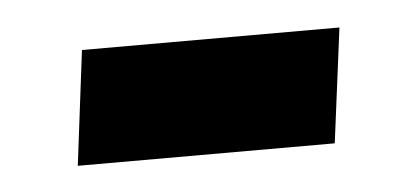

<svg xmlns="http://www.w3.org/2000/svg" viewBox="-26 -394 398 182"><g transform="rotate(-5 173.0 -302.5)"><path d="M56 -357H301L287 -248H42.5Z"/></g></svg>

Font: Lato Heavy
Style: Italic
Weight: 800
Italic angle: -7°
Designer: Lukasz Dziedzic
Foundry: tyPoland Lukasz Dziedzic
Version: Version 2.007; 2014-02-27